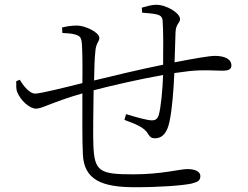

<svg xmlns="http://www.w3.org/2000/svg" viewBox="-20 -776 1040 804"><path d="M575 -723C600 -721 621 -719 635 -716C653 -712 660 -704 661 -689C664 -649 664 -567 663 -505C568 -486 435 -454 374 -439C375 -489 376 -532 379 -557C381 -597 396 -600 396 -617C396 -642 334 -669 303 -669C277 -669 258 -665 240 -661L241 -638C259 -637 284 -636 299 -630C315 -625 321 -619 323 -590C325 -564 326 -500 325 -428C261 -412 150 -384 127 -384C104 -384 78 -416 63 -442L48 -436C48 -419 47 -402 52 -391C66 -355 104 -321 131 -321C157 -321 197 -348 325 -385C325 -289 324 -187 327 -131C331 -23 406 8 545 8C651 8 742 1 781 -7C809 -14 819 -20 819 -39C819 -58 796 -68 765 -68C731 -68 660 -46 537 -46C397 -46 375 -58 371 -169C369 -215 371 -311 372 -398C441 -416 561 -444 663 -462C661 -403 654 -327 645 -295C639 -276 629 -272 616 -272C598 -272 550 -285 508 -298L501 -274C540 -259 584 -245 600 -215C610 -199 617 -197 629 -197C662 -197 681 -223 690 -268C700 -313 707 -397 710 -470L770 -478C835 -485 873 -480 911 -480C936 -480 949 -485 949 -502C949 -529 920 -542 880 -542C856 -542 788 -530 711 -515L715 -640C716 -676 734 -680 734 -696C734 -721 678 -756 634 -756C615 -756 596 -750 574 -744Z"/></svg>

Font: Noto Serif CJK HK Light
Style: Regular
Weight: 300
Designer: Ryoko NISHIZUKA 西塚涼子 (kana & ideographs); Frank Grießhammer (Latin, Greek & Cyrillic); Wenlong ZHANG 张文龙 (bopomofo); San
Foundry: Adobe
Version: Version 2.001;hotconv 1.1.0;makeotfexe 2.6.0